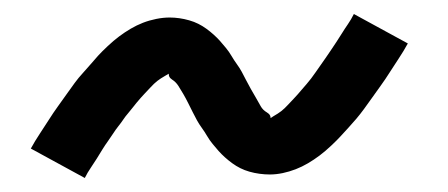

<svg xmlns="http://www.w3.org/2000/svg" viewBox="-20 -435 640 274"><path d="M101 -181 24 -223Q30 -234 37 -244.5Q44 -255 50 -264.5Q56 -274 62.5 -283Q69 -292 75 -300.5Q81 -309 86.5 -316.5Q92 -324 98 -330.5Q104 -337 109.5 -343.5Q115 -350 120 -355.5Q125 -361 133.5 -369Q142 -377 150 -383Q158 -389 166.5 -394Q175 -399 184 -402.5Q193 -406 203 -408Q213 -410 222 -410Q229 -410 236 -409Q243 -408 250 -406Q257 -404 263 -401Q269 -398 274.5 -394Q280 -390 285 -385.5Q290 -381 294 -376.5Q298 -372 302.5 -366.5Q307 -361 310.5 -355Q314 -349 318 -343.5Q322 -338 325 -332.5Q328 -327 331 -321Q334 -315 338 -308Q342 -301 345.5 -295Q349 -289 352 -283.5Q355 -278 361 -274.5Q367 -271 366 -265H364L370 -269Q377 -273 381.5 -276.5Q386 -280 391.5 -286Q397 -292 399.5 -294.5Q402 -297 405 -300.5Q408 -304 411 -307.5Q414 -311 417.5 -315Q421 -319 424 -323Q427 -327 430.5 -332Q434 -337 437.5 -342Q441 -347 444.5 -352Q448 -357 452 -363Q456 -369 460 -375Q464 -381 468 -387.5Q472 -394 476.5 -400.5Q481 -407 485 -415L562 -373Q556 -362 549 -351.5Q542 -341 536 -331.5Q530 -322 523.5 -313Q517 -304 511 -295.5Q505 -287 499.5 -279.5Q494 -272 488.5 -265.5Q483 -259 477 -252.5Q471 -246 466 -240.5Q461 -235 452.5 -227Q444 -219 436 -213Q428 -207 419.5 -202Q411 -197 402 -193.5Q393 -190 383.5 -188Q374 -186 365 -186Q358 -186 350.5 -187Q343 -188 336 -190Q329 -192 323 -195Q317 -198 311.5 -202Q306 -206 301 -210.5Q296 -215 292 -219.5Q288 -224 283.5 -229.5Q279 -235 275.5 -241Q272 -247 268 -252.5Q264 -258 261 -263.5Q258 -269 255 -275Q252 -281 248.5 -288Q245 -295 241.5 -301Q238 -307 234.5 -312.5Q231 -318 225.5 -321.5Q220 -325 221 -331H223L216 -327Q209 -323 204.5 -319.5Q200 -316 194.5 -310Q189 -304 186.5 -301.5Q184 -299 181 -295.5Q178 -292 175 -288.5Q172 -285 169 -281Q166 -277 162.5 -273Q159 -269 156 -264.5Q153 -260 149 -255Q145 -250 141.5 -244.5Q138 -239 134 -233.5Q130 -228 126 -221.5Q122 -215 118 -208.5Q114 -202 109.5 -195.5Q105 -189 101 -181Z"/></svg>

Font: Iosevka Medium Extended
Style: Italic
Weight: 500
Width: 7
Italic angle: -9°
Monospace: yes
Designer: Belleve Invis
Foundry: Belleve Invis
Version: Version 32.5.0; ttfautohint (v1.8.4)